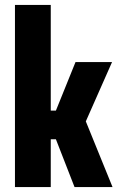

<svg xmlns="http://www.w3.org/2000/svg" viewBox="-20 -763 484 783"><path d="M41 0V-743H187V-312H208L288 -510H437L330 -268L439 0H284L208 -195H187V0Z"/></svg>

Font: Saira Condensed ExtraBold
Style: Regular
Weight: 800
Width: 3
Designer: Hector Gatti with collaboration of the Omnibus-Type team
Foundry: Omnibus-Type
Version: Version 1.101